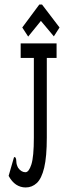

<svg xmlns="http://www.w3.org/2000/svg" viewBox="-20 -814 290 845"><path d="M93 11Q70 11 51 -1.5Q32 -14 18 -40L39 -113L42 -123L48 -121Q52 -114 52 -102Q52 -90 60 -75Q74 -56 92 -56Q107 -56 118 -90Q129 -124 129 -208V-559H71V-623H229V-559H186V-209Q186 -124 174.5 -76Q163 -28 142 -8.5Q121 11 93 11ZM104 -653 78 -693 153 -794H165L242 -693L217 -654L160 -722Z"/></svg>

Font: Inconsolata UltraCondensed Medium
Style: Regular
Weight: 500
Width: 1
Monospace: yes
Designer: Raph Levien, Cyreal, Brenton Simpson
Foundry: Raph Levien, Cyreal, Google
Version: Version 3.001; ttfautohint (v1.8.2.53-6de2)